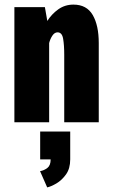

<svg xmlns="http://www.w3.org/2000/svg" viewBox="-20 -531 490 834"><path d="M42.5 0V-500H175L185.5 -440Q204.5 -470 233.2 -490.5Q262 -511 299 -511Q356.5 -511 382.8 -465.8Q409 -420.5 409 -344V0H259V-293Q259 -335 254.2 -362.8Q249.5 -390.5 230 -390.5Q217 -390.5 207.5 -376.2Q198 -362 193.5 -344V0ZM154.5 161.5V40.5H285V161.5Q285 201 266.8 226.5Q248.5 252 225 265.8Q201.5 279.5 185 283L154 212.5Q171.5 209.5 185.8 198.5Q200 187.5 200 161.5Z"/></svg>

Font: Trispace Condensed
Style: Bold
Weight: 700
Width: 3
Designer: Tyler Finck
Foundry: Etcetera Type Company
Version: Version 1.210; ttfautohint (v1.8.3)